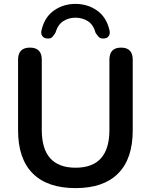

<svg xmlns="http://www.w3.org/2000/svg" viewBox="-20 -958 776 988"><path d="M369 10Q224 10 148.5 -65.5Q73 -141 73 -287V-651Q73 -713 134 -713Q195 -713 195 -651V-289Q195 -95 369 -95Q543 -95 543 -289V-651Q543 -713 603 -713Q663 -713 663 -651V-287Q663 -141 588 -65.5Q513 10 369 10ZM222 -760Q206 -761 197.5 -773Q189 -785 194 -804Q210 -871 258.5 -904.5Q307 -938 368 -938Q430 -938 478.5 -904.5Q527 -871 543 -804Q548 -785 540 -773Q532 -761 516 -760Q497 -758 487.5 -768.5Q478 -779 472 -789Q460 -832 431.5 -849.5Q403 -867 368 -867Q334 -867 306 -849.5Q278 -832 265 -789Q259 -779 250 -768.5Q241 -758 222 -760Z"/></svg>

Font: Chiron GoRound TC M
Style: Regular
Weight: 500
Designer: Ryoko NISHIZUKA 西塚涼子 (kana, bopomofo & ideographs); Paul D. Hunt (Latin, Greek & Cyrillic); Sandoll Communications 산돌커뮤니
Foundry: Adobe
Version: Version 1.000;hotconv 1.1.1;makeotfexe 2.6.0